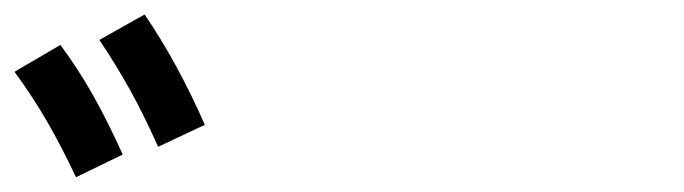

<svg xmlns="http://www.w3.org/2000/svg" viewBox="-60 -769 944 265"><path d="M-40 -669.9 23.4 -707Q48.3 -673.3 68.6 -637.2Q88.9 -601.1 109.4 -555.7L44.9 -524.4Q24.4 -567.9 4.4 -602.3Q-15.6 -636.7 -40 -669.9ZM77.1 -713.9 139.6 -749Q185.5 -681.6 222.7 -596.7L158.2 -566.4Q138.7 -610.4 119.4 -645Q100.1 -679.7 77.1 -713.9Z"/></svg>

Font: Pretendard GOV SemiBold
Style: Regular
Weight: 600
Designer: Base glyphs from Inter by Rasmus Andersson; Hangeul glyphs from Noto Sans CJK(Source Han Sans) by Jang Soo-young and Kan
Foundry: Kil Hyung-jin
Version: Version 1.309